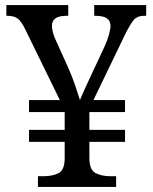

<svg xmlns="http://www.w3.org/2000/svg" viewBox="-20 -734 599 754"><path d="M129 0V-42H152Q185 -42 209 -53.5Q233 -65 234 -109V-177H94V-224H234V-294H94V-341H215L79 -619Q65 -648 51 -660Q37 -672 8 -672H5V-714H248V-672H241Q184 -672 184 -633Q184 -621 188 -606Q192 -591 200 -574L248 -468Q262 -437 275 -399Q288 -361 294 -341Q297 -348 303.5 -363.5Q310 -379 318.5 -397Q327 -415 333 -428L390 -550Q402 -576 408 -598.5Q414 -621 414 -632Q414 -652 400 -662Q386 -672 353 -672H350V-714H554V-672H545Q520 -672 506 -656.5Q492 -641 469 -594L347 -341H471V-294H331V-224H471V-177H331V-114Q331 -67 355 -54.5Q379 -42 413 -42H436V0Z"/></svg>

Font: Noto Rashi Hebrew
Style: Regular
Weight: 400
Version: Version 1.006